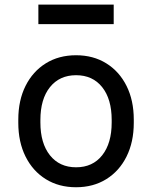

<svg xmlns="http://www.w3.org/2000/svg" viewBox="-20 -772 640 808"><path d="M57 -255V-268.5Q57 -349.5 87.5 -410.5Q118 -471.5 172.8 -505.5Q227.5 -539.5 300 -539.5Q372.5 -539.5 427.2 -505.5Q482 -471.5 512.5 -410.5Q543 -349.5 543 -268.5V-255Q543 -174.5 512.5 -113.2Q482 -52 427.2 -18Q372.5 16 300 16Q227.5 16 172.8 -18Q118 -52 87.5 -113.2Q57 -174.5 57 -255ZM450 -256.5V-267Q450 -355 410 -405.2Q370 -455.5 300.2 -455.5Q230.5 -455.5 190.2 -405.2Q150 -355 150 -267V-256.5Q150 -169 190.2 -118.5Q230.5 -68 300.2 -68Q370 -68 410 -118.5Q450 -169 450 -256.5ZM141.5 -670.5V-752.5H458.5V-670.5Z"/></svg>

Font: Google Sans Code
Style: Regular
Weight: 400
Monospace: yes
Designer: Google Sans Code Authors
Foundry: Google LLC
Version: Version 6.000